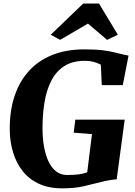

<svg xmlns="http://www.w3.org/2000/svg" viewBox="-20 -1022 740 1050"><path d="M319.5 8Q245.5 8 191.8 -17.5Q138 -43 103.5 -87Q69 -131 51.8 -187.5Q34.5 -244 33.5 -306Q31.5 -406.5 57 -488.5Q82.5 -570.5 134.2 -629.5Q186 -688.5 263 -720.2Q340 -752 442 -752Q503 -752 541.8 -747Q580.5 -742 606.5 -735.5Q632.5 -729 653.5 -724Q661 -722.5 668.2 -721Q675.5 -719.5 683 -718L651.5 -556.5H536.5L531.5 -668Q513.5 -678 492 -683.8Q470.5 -689.5 444 -689.5Q376 -689.5 331 -660.2Q286 -631 260 -579.5Q234 -528 223.2 -461.8Q212.5 -395.5 212.5 -321Q212.5 -268 220.5 -221.5Q228.5 -175 245 -139.8Q261.5 -104.5 286.8 -84.8Q312 -65 347 -65Q381 -65 408.2 -68.2Q435.5 -71.5 457 -80L483 -288.5L383 -296.5L392 -367.5H662L618 -41Q602.5 -41 575.2 -36Q548 -31 526 -25Q483.5 -14 435.5 -3Q387.5 8 319.5 8ZM257.5 -832 435 -1002.5H521.5L624.5 -832L565.5 -804Q539.5 -826 513.5 -848.5Q487.5 -871 461 -893Q423 -871 385 -848.5Q347 -826 309 -804Z"/></svg>

Font: Merriweather Light 18pt Black
Style: Italic
Weight: 900
Italic angle: -7.8°
Version: Version 2.101